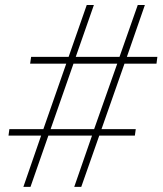

<svg xmlns="http://www.w3.org/2000/svg" viewBox="-20 -730 635 750"><path d="M339.4 -200.2H168.9L99.1 0H71.3L140.6 -200.2H13.2L16.6 -225.6H149.4L238.8 -481.4H97.7L101.6 -507.8H248L318.8 -710.4H346.7L275.9 -507.8H446.8L518.1 -710.4H545.9L475.6 -507.8H594.7L591.3 -481.4H466.3L376.5 -225.6H510.3L506.8 -200.2H367.7L297.4 0H270ZM177.7 -225.6H347.7L438 -481.4H267.1Z"/></svg>

Font: Roboto Mono Thin
Style: Italic
Weight: 250
Designer: Google
Version: Version 2.000985; 2015; ttfautohint (v1.3)